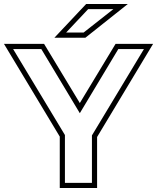

<svg xmlns="http://www.w3.org/2000/svg" viewBox="-57 -934 791 967"><path d="M668 -687H539L345 -364L151 -687H9Q74 -578 139.5 -470.5Q205 -363 270 -254V-13H406V-252ZM432 -244V13H244V-246L-37 -713H165L345 -415L525 -713H714ZM276 -770H364L514 -888H387ZM377 -914H587L373 -744H217Z"/></svg>

Font: CMG Sans Outline
Style: Outline
Weight: 700
Designer: Julieta Ulanovsky
Foundry: Julieta Ulanovsky
Version: Version 7.200